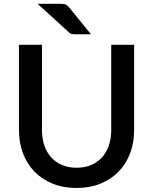

<svg xmlns="http://www.w3.org/2000/svg" viewBox="-20 -948 780 977"><path d="M546 -286V-720H662.5V-286Q662.5 -222.5 642.2 -168.5Q622 -114.5 584 -75.2Q546 -36 491.8 -13.8Q437.5 8.5 369.5 8.5Q301.5 8.5 247.2 -13.8Q193 -36 155 -75.2Q117 -114.5 96.8 -168.5Q76.5 -222.5 76.5 -286V-720H193.5V-286.5Q193.5 -243.5 205.5 -208.2Q217.5 -173 240 -147.8Q262.5 -122.5 295.2 -108.5Q328 -94.5 369.5 -94.5Q411 -94.5 443.8 -108.5Q476.5 -122.5 499.2 -147.5Q522 -172.5 534 -207.8Q546 -243 546 -286ZM285 -928.5Q294 -928.5 300.8 -928Q307.5 -927.5 312.8 -925.5Q318 -923.5 322.5 -919.8Q327 -916 332 -910L443 -773.5H365.5Q352.5 -773.5 345.2 -775Q338 -776.5 329.5 -784.5L171.5 -928.5Z"/></svg>

Font: Lato
Style: Regular
Weight: 600
Designer: Lukasz Dziedzic
Foundry: tyPoland Lukasz Dziedzic
Version: Version 2.006; 2014-01-15; ttfautohint (v1.4.1)